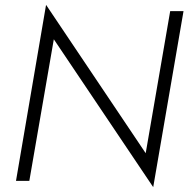

<svg xmlns="http://www.w3.org/2000/svg" viewBox="-20 -746 777 792"><path d="M682 -700H737L612 26L202 -584L101 0H46L170 -726L581 -114Z"/></svg>

Font: Jost* Light
Style: Italic
Weight: 300
Italic angle: -10°
Version: Version 3.7